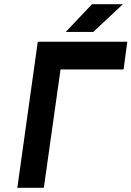

<svg xmlns="http://www.w3.org/2000/svg" viewBox="-20 -900 630 920"><path d="M63 0H190L270 -567H572L590 -700H161ZM295 -747H427L569 -880H421Z"/></svg>

Font: Unageo
Style: Bold-Italic
Weight: 700
Designer: Richard Sepsi
Foundry: Richard Sepsi
Version: Version 2.000